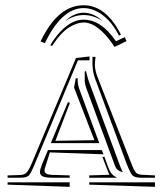

<svg xmlns="http://www.w3.org/2000/svg" viewBox="-20 -749 617 729"><path d="M568.4 -56.6V-39.6L318.8 -47.9V-56.6ZM244.6 -56.6V-39.6L8.8 -47.9V-56.6ZM237.8 -360.8 245.6 -358.9 190.4 -214.4 338.4 -216.8 261.2 -416.5 267.6 -451.7H275.4V-450.2Q274.9 -449.2 274.9 -445.8Q274.9 -426.3 282.7 -406.7L356.9 -205.6H172.9ZM368.7 -153.3H376.5L391.1 -113.3Q401.9 -84 421.9 -76.2V-74.2H318.8V-83L395.5 -85.4L389.6 -99.1ZM373 -163.1 169.4 -170.4 151.9 -114.7Q148.9 -107.4 148.9 -102.1Q148.9 -85 181.6 -85L244.6 -83V-74.2H181.6Q154.3 -74.2 143.1 -78.9Q131.8 -83.5 131.8 -95.7Q131.8 -106 140.1 -126.5L162.1 -179.2H366.7ZM319.8 -534.7V-520H275.9L112.3 -127Q97.2 -90.3 89.1 -82.3Q81.1 -74.2 55.2 -74.2H8.8V-83L55.2 -84.5Q71.3 -84.5 80.3 -93.3Q89.4 -102.1 100.6 -128.9L268.6 -528.8ZM331.1 -533.2H342.8Q340.3 -513.7 340.3 -502.9Q340.3 -482.9 350.1 -457L477.1 -132.3Q488.3 -102.5 495.6 -94.2Q502.9 -85.9 519.5 -85.4L568.4 -83V-74.2H518.6Q492.2 -74.2 483.6 -82.5Q475.1 -90.8 460.9 -127L340.8 -451.2Q331.1 -478 331.1 -505.9V-514.6ZM301.8 -477.5 306.6 -479Q308.6 -467.8 316.4 -442.4L436.5 -117.2Q438.5 -111.8 441.9 -104.5Q445.3 -97.2 446.3 -94.7Q444.8 -95.2 440.7 -96.9Q436.5 -98.6 435.1 -99.1Q433.6 -99.6 430.7 -101.3Q427.7 -103 426.3 -104.5Q424.8 -106 422.6 -108.6Q420.4 -111.3 418.7 -114.7Q417 -118.2 415.5 -122.6L394.5 -179.2L307.1 -416Q302.7 -428.7 301.3 -442.9L301.8 -443.4ZM227.5 -668.9Q260.7 -700.7 297.4 -700.7Q335.4 -700.7 370.1 -668.9Q335 -691.9 297.9 -691.9Q261.2 -691.9 227.5 -668.9ZM453.6 -607.9 460.4 -592.8 414.6 -570.8 406.7 -583Q381.3 -620.1 353 -641.8Q324.7 -663.6 297.9 -663.6Q272.5 -663.6 242.9 -645.3Q213.4 -627 185.5 -585.9L177.7 -574.7L170.9 -577.1L180.2 -592.3Q236.3 -674.3 297.9 -674.3Q364.3 -674.3 420.4 -592.3ZM439 -617.7 431.6 -613.8Q406.7 -663.6 370.8 -690.9Q335 -718.3 297.4 -718.3Q219.7 -718.3 158.2 -601.1L150.4 -585.4L133.8 -591.8L143.1 -609.4Q205.6 -729 297.4 -729Q382.8 -729 439 -617.7Z"/></svg>

Font: FoglihtenNo03
Style: Regular
Weight: 500
Version: Version 0.59